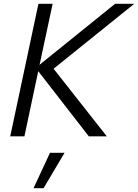

<svg xmlns="http://www.w3.org/2000/svg" viewBox="-20 -720 729 1014"><path d="M34 0 183 -700H258L189 -378L588 -700H689L263 -357L544 0H449L182 -344L109 0ZM157 274 244 87H321L210 274Z"/></svg>

Font: Red Hat Text VF
Style: Italic
Weight: 300
Italic angle: -12°
Designer: Pentagram, MCKL
Foundry: Pentagram, MCKL
Version: Version 1.023